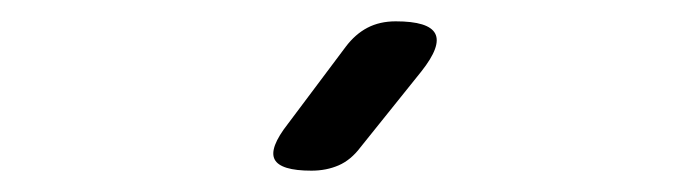

<svg xmlns="http://www.w3.org/2000/svg" viewBox="-20 -805 640 180"><path d="M318 -667Q309 -655 297.5 -650Q286 -645 272 -645Q243 -645 237.5 -655.5Q232 -666 250 -689L304 -761Q313 -773 324.5 -779Q336 -785 351 -785Q382 -785 388 -773.5Q394 -762 375 -738Z"/></svg>

Font: Maple Mono NL Light
Style: Regular
Weight: 300
Monospace: yes
Designer: subframe7536
Version: Version 7.000